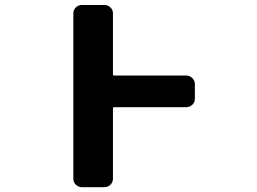

<svg xmlns="http://www.w3.org/2000/svg" viewBox="-20 -776 1040 776"><path d="M311.5 -19.5Q296.9 -19.5 286.6 -29.3Q276.4 -39.1 276.4 -53.7V-721.7Q276.4 -736.3 286.6 -746.1Q296.9 -755.9 311.5 -755.9H402.3Q416 -755.9 426.3 -746.1Q436.5 -736.3 436.5 -721.7V-474.6Q436.5 -470.7 441.4 -470.7H732.4Q747.1 -470.7 757.3 -460.4Q767.6 -450.2 767.6 -435.5V-377Q767.6 -362.3 757.3 -352.5Q747.1 -342.8 732.4 -342.8H441.4Q436.5 -342.8 436.5 -337.9V-53.7Q436.5 -39.1 426.3 -29.3Q416 -19.5 402.3 -19.5Z"/></svg>

Font: Rounded-L Mgen+ 1mn bold
Style: Bold
Weight: 700
Designer: [Source Han Sans]
Ryoko NISHIZUKA  (kana & ideographs); Paul D. Hunt (Latin, Greek & Cyrillic); Wenlong ZHANG  (bopomofo
Version: Version 1.059.20150602